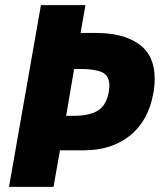

<svg xmlns="http://www.w3.org/2000/svg" viewBox="-20 -726 623 746"><path d="M15 0H188L213 -142H306Q414 -142 485.5 -199.5Q557 -257 576 -365Q581 -390 581 -420Q581 -511 520 -554.5Q459 -598 353 -598H293L312 -706H139ZM268 -458H294Q347 -458 376 -445.5Q405 -433 405 -392Q405 -386 403 -370Q393 -315 359 -295.5Q325 -276 268 -276H237Z"/></svg>

Font: Geom ExtraBold
Style: Bold Italic
Weight: 800
Italic angle: -10°
Version: Version 1.102